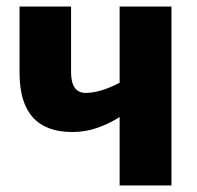

<svg xmlns="http://www.w3.org/2000/svg" viewBox="-20 -569 603 589"><path d="M198 -549H40V-345Q40 -164 202 -164Q242 -164 279 -177Q316 -190 347 -210V0H506V-549H347V-315Q287 -284 243 -284Q198 -284 198 -348Z"/></svg>

Font: Noto Sans Display SemiCondensed Extra
Style: Regular
Weight: 800
Width: 4
Designer: Monotype Design Team
Foundry: Monotype Imaging Inc.
Version: Version 1.900